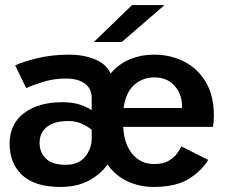

<svg xmlns="http://www.w3.org/2000/svg" viewBox="-20 -728 890 759"><path d="M218.5 11Q118 11 68 -35.5Q18 -82 18 -160Q18 -238.5 75.5 -281.2Q133 -324 226 -324Q271 -324 301 -312.8Q331 -301.5 342.5 -292V-340.5Q342.5 -378 315.2 -397.8Q288 -417.5 240.5 -417.5Q192 -417.5 149.2 -404Q106.5 -390.5 83.5 -379.5L40 -469.5Q67 -483 125.8 -497.5Q184.5 -512 254.5 -512Q309.5 -512 354.5 -493.8Q399.5 -475.5 417.5 -437.5Q449 -475.5 493.8 -493.8Q538.5 -512 588 -512Q654 -512 708 -484.5Q762 -457 793.8 -403.2Q825.5 -349.5 825.5 -270.5Q825.5 -260 824.5 -247.8Q823.5 -235.5 822 -226.5H467Q470.5 -159 503.2 -119.2Q536 -79.5 590 -79.5Q623.5 -79.5 645 -91.5Q666.5 -103.5 678.8 -119.8Q691 -136 696.5 -149.5L803 -96Q778.5 -54 727.5 -21.5Q676.5 11 586 11Q532.5 11 484.5 -11Q436.5 -33 405 -78Q379.5 -40.5 332.5 -14.8Q285.5 11 218.5 11ZM468.5 -301H699.5V-307.5Q699.5 -356 670 -389Q640.5 -422 590 -422Q543.5 -422 510.2 -392.2Q477 -362.5 468.5 -301ZM240 -76.5Q291 -76.5 316.8 -108.8Q342.5 -141 342.5 -180V-214.5Q330 -226 305.5 -237.8Q281 -249.5 251 -249.5Q194 -249.5 165.2 -226.2Q136.5 -203 136.5 -163.5Q136.5 -125 161.8 -100.8Q187 -76.5 240 -76.5ZM461.5 -562H351L502 -708H630.5Z"/></svg>

Font: Trispace Medium
Style: Regular
Weight: 500
Designer: Tyler Finck
Foundry: Etcetera Type Company
Version: Version 1.210; ttfautohint (v1.8.3)